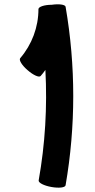

<svg xmlns="http://www.w3.org/2000/svg" viewBox="-20 -842 437 884"><path d="M167 -492C175 -501 182 -510 189 -520C198 -350 188 -179 158 -11C157 0 183 13 217 19C251 25 280 22 282 11C329 -261 329 -539 282 -811C280 -821 252 -825 218 -820C185 -820 157 -811 157 -800C157 -717 127 -637 73 -574C66 -566 81 -541 107 -519C133 -496 160 -484 167 -492Z"/></svg>

Font: Nupuram
Style: Bold
Weight: 700
Designer: Santhosh Thottingal (santhosh.thottingal@gmail.com)
Foundry: SMC
Version: Version 1.000